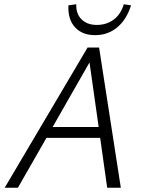

<svg xmlns="http://www.w3.org/2000/svg" viewBox="-20 -881 670 901"><path d="M301 -856 338 -861Q336 -817 362.5 -790.5Q389 -764 434 -764Q480 -764 513.5 -789Q547 -814 561 -861L595 -856Q574 -789 530 -752.5Q486 -716 426 -716Q366 -716 332 -753Q298 -790 301 -856ZM445 -658 547 0H483L450 -234H198L64 0H2L391 -658ZM443 -285 400 -588 227 -285Z"/></svg>

Font: Ysabeau Infant Semilight
Style: Italic
Weight: 300
Italic angle: -12°
Designer: Christian Thalmann (Catharsis Fonts)
Version: Version 0.003